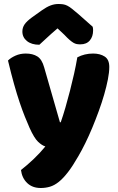

<svg xmlns="http://www.w3.org/2000/svg" viewBox="-20 -764 590 961"><path d="M128 -124Q117 -149 104.5 -180Q92 -211 78.5 -251Q65 -291 50.5 -342.5Q36 -394 20 -461Q34 -475 57.5 -485.5Q81 -496 109 -496Q144 -496 167 -481.5Q190 -467 201 -427L280 -152H284Q296 -186 307.5 -226Q319 -266 330 -308.5Q341 -351 350.5 -393.5Q360 -436 367 -477Q403 -496 446 -496Q481 -496 504 -481Q527 -466 527 -429Q527 -402 520 -366.5Q513 -331 501.5 -291Q490 -251 474.5 -208.5Q459 -166 442 -125Q425 -84 407 -47.5Q389 -11 372 18Q344 67 320 98Q296 129 274 146.5Q252 164 230 170.5Q208 177 184 177Q142 177 116 152Q90 127 85 87Q117 62 149 31.5Q181 1 207 -31Q190 -36 170.5 -54.5Q151 -73 128 -124ZM268 -622Q234 -593 215 -575Q196 -557 177 -540Q138 -540 115 -558.5Q92 -577 92 -606Q92 -626 103 -642Q114 -658 140 -677L189 -712Q213 -729 232.5 -736.5Q252 -744 272 -744Q285 -744 295.5 -742.5Q306 -741 317 -735.5Q328 -730 341 -719.5Q354 -709 374 -692L444 -630Q445 -625 445.5 -621Q446 -617 446 -612Q446 -581 429.5 -561.5Q413 -542 382 -542Q372 -542 364 -543.5Q356 -545 347.5 -550Q339 -555 328 -564.5Q317 -574 302 -590Z"/></svg>

Font: Baloo Bhaijaan
Style: Regular
Weight: 400
Designer: Devika Bhansali and Ek Type
Foundry: Ek Type
Version: Version 1.443;PS 1.000;hotconv 16.6.51;makeotf.lib2.5.65220;